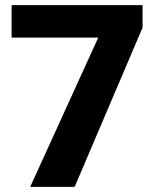

<svg xmlns="http://www.w3.org/2000/svg" viewBox="-20 -731 619 751"><path d="M537.6 -623 272 0H98.1L364.3 -584H25.4V-710.9H537.6Z"/></svg>

Font: Vazir Black
Style: Black
Weight: 900
Designer: Saber Rastikerdar
Foundry: Saber Rastikerdar
Version: Version 30.0.0